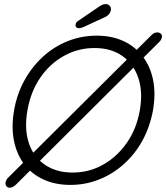

<svg xmlns="http://www.w3.org/2000/svg" viewBox="-20 -882 801 926"><path d="M26.4 23.4Q16.6 23.4 10.7 15.6Q4.9 7.8 6.8 -2.9Q8.8 -11.7 15.6 -21.5L710.9 -712.9Q718.8 -720.7 725.1 -723.1Q731.4 -725.6 739.3 -725.6Q749 -725.6 755.9 -719.2Q762.7 -712.9 760.7 -702.1Q758.8 -691.4 750 -681.6L59.6 5.9Q52.7 12.7 44.4 18.1Q36.1 23.4 26.4 23.4ZM717.8 -349.6Q703.1 -270.5 667.5 -205.1Q631.8 -139.6 578.1 -91.3Q524.4 -43 458.5 -16.6Q392.6 9.8 319.3 9.8Q246.1 9.8 189 -16.6Q131.8 -43 95.7 -91.3Q59.6 -139.6 46.9 -205.6Q34.2 -271.5 47.9 -349.6Q61.5 -428.7 97.7 -494.1Q133.8 -559.6 187 -608.4Q240.2 -657.2 306.6 -683.6Q373 -710 446.3 -710Q519.5 -710 576.2 -683.6Q632.8 -657.2 669.4 -608.4Q706.1 -559.6 718.8 -494.1Q731.4 -428.7 717.8 -349.6ZM654.3 -349.6Q669.9 -438.5 647 -506.3Q624 -574.2 569.8 -612.3Q515.6 -650.4 435.5 -650.4Q356.4 -650.4 288.1 -612.3Q219.7 -574.2 173.8 -506.8Q127.9 -439.5 112.3 -349.6Q96.7 -260.7 118.7 -193.4Q140.6 -126 195.8 -87.9Q251 -49.8 330.1 -49.8Q410.2 -49.8 477.5 -87.9Q544.9 -126 591.8 -193.4Q638.7 -260.7 654.3 -349.6ZM361.3 -746.1Q351.6 -746.1 347.2 -751.5Q342.8 -756.8 344.7 -764.6Q345.7 -769.5 348.6 -773.9Q351.6 -778.3 358.4 -782.2L460 -851.6Q465.8 -855.5 473.1 -858.9Q480.5 -862.3 489.3 -862.3Q502 -862.3 509.3 -854Q516.6 -845.7 514.6 -832Q512.7 -822.3 506.3 -814.5Q500 -806.6 491.2 -801.8L383.8 -752Q377.9 -750 372.6 -748Q367.2 -746.1 361.3 -746.1Z"/></svg>

Font: Quicksand
Style: Italic
Weight: 400
Designer: Andrew Paglinawan
Foundry: Andrew Paglinawan
Version: Version 3.006